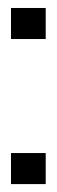

<svg xmlns="http://www.w3.org/2000/svg" viewBox="-20 -569 144 486"><path d="M95.7 -103H7.8V-181.6H95.7ZM95.7 -470.2H7.8V-548.8H95.7Z"/></svg>

Font: Silence
Style: Regular
Weight: 400
Designer: Lilo Joris
Foundry: Lilo Joris
Version: Version 1.035;Fontself Maker 3.5.7